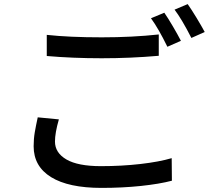

<svg xmlns="http://www.w3.org/2000/svg" viewBox="-20 -872 1040 936"><path d="M476 -690Q625 -690 754 -704V-600Q616 -588 476 -588Q334 -588 208 -599V-702Q318 -690 476 -690ZM248 -182Q248 -127 304 -94.5Q360 -62 472 -62Q573 -62 664.5 -72.5Q756 -83 817 -101L818 9Q757 25 667 34.5Q577 44 475 44Q314 44 229 -8.5Q144 -61 144 -159Q144 -195 149.5 -227Q155 -259 164 -300L267 -290Q248 -224 248 -182ZM862 -673 796 -644Q752 -734 716 -783L781 -810Q799 -784 822.5 -744Q846 -704 862 -673ZM978 -716 913 -687Q866 -779 831 -825L895 -852Q914 -825 938.5 -784.5Q963 -744 978 -716Z"/></svg>

Font: Sinter Medium
Style: Regular
Weight: 500
Foundry: Adobe & rsms
Version: Version 1.000